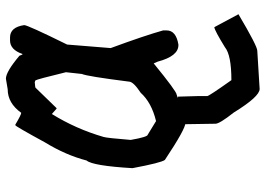

<svg xmlns="http://www.w3.org/2000/svg" viewBox="-142 -528 882 637"><g transform="rotate(-90 298.5 -209.0)"><path d="M356.4 -629.9Q379.4 -629.9 432.6 -585L436.5 -575.2H438.5Q452.6 -616.2 483.4 -616.2H493.2Q527.3 -616.2 534.2 -569.3Q534.2 -557.6 469.7 -426.8L458 -282.2Q499.5 -169.4 516.6 -108.4V-96.7Q516.6 -65.4 469.7 -57.6H467.8Q431.2 -57.6 413.1 -126L407.2 -139.6Q314 -63.5 303.7 -63.5Q220.7 -34.2 210 -34.2Q189.5 -34.2 86.9 -102.5Q77.6 -114.3 59.6 -210Q67.4 -341.8 85 -362.3Q103 -431.6 145.5 -501Q198.7 -598.6 202.1 -598.6H204.1Q236.8 -579.1 243.2 -579.1Q275.4 -624 321.3 -624ZM325.2 -530.3 258.8 -461.9H256.8L239.3 -477.5Q189.9 -397.9 163.1 -305.7Q159.7 -294.9 153.3 -215.8Q163.1 -159.2 170.9 -159.2L215.8 -131.8Q276.9 -146.5 309.6 -182.6Q346.7 -207 346.7 -221.7Q364.3 -360.4 372.1 -377.9L377.9 -430.7Q354.5 -527.3 350.6 -532.2L344.7 -534.2Q325.2 -533.2 325.2 -530.3ZM236.3 -60.5H293L294.9 -58.6H296.9L298.8 8.8V38.1Q298.8 43.9 351.6 118.2Q434.6 118.2 460.9 96.7Q515.6 63 527.3 61.5L570.3 141.6Q464.8 204.1 449.2 204.1L322.3 211.9Q296.9 211.9 244.1 126Q207 79.1 207 65.4L205.1 -56.6Q213.4 -60.5 236.3 -60.5Z"/></g></svg>

Font: ww_drahtTSB
Style: Regular
Weight: 400
Designer: Dr. Wolfgang Wiebecke
Version: Version 1.06 May 21, 2010, initial release